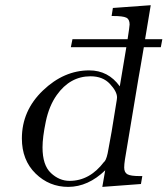

<svg xmlns="http://www.w3.org/2000/svg" viewBox="-20 -714 650 745"><path d="M64.9 -176.8Q64.9 -284.7 146.5 -362.8Q228 -440.9 326.2 -440.9Q400.4 -440.9 444.8 -378.9L470.2 -530.8H254.9L261.2 -562H475.1Q482.9 -611.8 482.9 -619.1Q482.9 -639.2 470 -645.5Q457 -651.9 418 -651.9H413.1L418 -683.1L564.9 -693.8L543 -562H609.9L604 -530.8H538.1Q534.2 -506.8 526.1 -460.4Q518.1 -414.1 517.1 -409.2L464.8 -95.2Q461.9 -76.2 461.9 -64Q461.9 -44.9 474.4 -37.8Q486.8 -30.8 522 -30.8H532.2L526.9 0L377 11.2L388.2 -53.2Q322.3 10.7 245.1 11.2Q170.9 11.2 117.9 -40.8Q64.9 -92.8 64.9 -176.8ZM145 -142.1Q145 -73.2 177.5 -42.7Q210 -12.2 250 -12.2Q328.1 -12.2 383.8 -85.9Q384.8 -86.9 386.2 -87.9Q395 -99.1 400.9 -136.2Q403.8 -151.4 413.1 -203.1Q424.3 -273.9 433.1 -326.2Q433.1 -327.1 433.6 -330.6Q434.1 -334 434.1 -335.9Q434.1 -358.9 406.5 -388.4Q378.9 -418 331.1 -418Q252 -418 200.2 -345.2Q170.4 -303.2 157.7 -242.2Q145 -181.2 145 -142.1Z"/></svg>

Font: CMU Serif Extra
Style: RomanSlanted
Weight: 500
Italic angle: -9.46001°
Version: Version 0.7.0